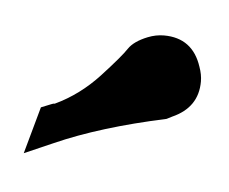

<svg xmlns="http://www.w3.org/2000/svg" viewBox="-36 -618 206 173"><g transform="rotate(5 66.5 -531.5)"><path d="M-9.8 -473.1 2 -515.6Q9.8 -518.6 11.2 -519.3Q12.7 -520 14.2 -520Q36.1 -530.3 53.5 -549.1Q70.8 -567.9 75.4 -575Q80.1 -582 92.3 -586.9Q99.6 -589.8 106.9 -589.8Q132.8 -589.8 141.1 -564.5Q143.6 -557.6 143.6 -551.3Q143.6 -527.8 120.6 -517.6L115.7 -515.1Q56.6 -502.4 16.1 -484.4Z"/></g></svg>

Font: Quaaykop
Style: Medium
Weight: 500
Designer: Tup Wanders
Foundry: Free font, DO NOT SELL
Version: Version 1.00;July 31, 2023;FontCreator 11.5.0.2430 64-bit